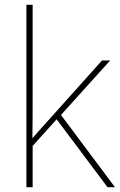

<svg xmlns="http://www.w3.org/2000/svg" viewBox="-20 -780 499 800"><path d="M116 -385V-760H90V0H116V-172L216 -283L428 0H459L234 -301L439 -528H405L172 -268C150 -244 137 -229 115 -204C116 -267 116 -321 116 -385Z"/></svg>

Font: Noto Sans Lao UI Thin
Style: Regular
Weight: 100
Designer: Monotype Design Team
Foundry: Monotype Imaging Inc.
Version: Version 2.000